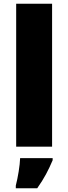

<svg xmlns="http://www.w3.org/2000/svg" viewBox="-20 -846 363 1021"><path d="M257 -66V-826H66V-66ZM260 6V-5H87C86 33 75 99 64 141V155H178C216 101 237 60 260 6Z"/></svg>

Font: Noto Sans Malayalam UI Black
Style: Regular
Weight: 900
Designer: Jelle Bosma - Monotype Design Team
Foundry: Monotype Imaging Inc.
Version: Version 2.104